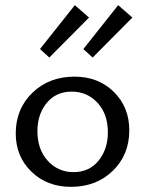

<svg xmlns="http://www.w3.org/2000/svg" viewBox="-20 -719 563 744"><path d="M171 -496 135 -529 270 -699 325 -651ZM339 -496 303 -529 438 -699 493 -651ZM255 5Q162 5 101.5 -54Q41 -113 41 -202Q41 -297 105.5 -359.5Q170 -422 269 -422Q361 -422 421 -363Q481 -304 481 -214Q481 -119 417 -57Q353 5 255 5ZM265 -52Q326 -52 362 -96.5Q398 -141 398 -206Q398 -277 358 -320.5Q318 -364 258 -364Q197 -364 161 -320Q125 -276 125 -211Q125 -140 165 -96Q205 -52 265 -52Z"/></svg>

Font: EauTestText Medium
Style: Regular
Weight: 500
Designer: Christian Thalmann (Catharsis Fonts)
Version: Version 0.001;PS 000.001;hotconv 1.0.88;makeotf.lib2.5.64775